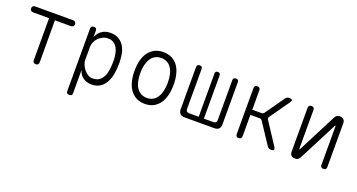

<svg xmlns="http://www.w3.org/2000/svg" viewBox="-45 -1179 3691 1987"><g transform="rotate(20 1800.0 -185.0)"><path d="M268 -485H90Q76 -485 67 -494Q58 -503 58 -518Q58 -532 67 -541Q76 -550 90 -550H510Q524 -550 533 -541Q542 -532 542 -518Q542 -503 532.5 -494Q523 -485 509 -485H332L333 -22Q333 -6 325 2Q317 10 301 10Q284 10 276 2Q268 -6 268 -22Z M735 -560Q752 -560 759.5 -552Q767 -544 767 -527V-458Q774 -476 786 -494Q798 -512 816 -526.5Q834 -541 859 -550.5Q884 -560 918 -560Q976 -560 1013 -536.5Q1050 -513 1072 -475.5Q1094 -438 1102 -390.5Q1110 -343 1110 -295Q1110 -239 1101.5 -185Q1093 -131 1071 -87.5Q1049 -44 1010.5 -17Q972 10 913 10Q858 10 818.5 -19Q779 -48 767 -98V158Q767 174 759.5 182Q752 190 735 190Q718 190 710.5 182Q703 174 703 158V-527Q703 -544 710.5 -552Q718 -560 735 -560ZM914 -497Q883 -497 856.5 -484Q830 -471 810 -450.5Q790 -430 778.5 -404Q767 -378 767 -352V-209Q767 -184 778 -156.5Q789 -129 807.5 -106Q826 -83 850.5 -68Q875 -53 903 -53Q948 -53 976 -73.5Q1004 -94 1019.5 -128Q1035 -162 1040.5 -205Q1046 -248 1046 -292Q1046 -333 1039.5 -369.5Q1033 -406 1018 -434.5Q1003 -463 977.5 -480Q952 -497 914 -497Z M1500 10Q1447 10 1407 -10.5Q1367 -31 1339.5 -68.5Q1312 -106 1298.5 -158.5Q1285 -211 1285 -275Q1285 -340 1298.5 -392.5Q1312 -445 1339.5 -482Q1367 -519 1407.5 -539.5Q1448 -560 1501 -560Q1555 -560 1595.5 -539.5Q1636 -519 1662.5 -482Q1689 -445 1702 -393Q1715 -341 1715 -277Q1715 -212 1701.5 -159Q1688 -106 1660.5 -68.5Q1633 -31 1593 -10.5Q1553 10 1500 10ZM1500 -55Q1537 -55 1565 -70.5Q1593 -86 1612 -115Q1631 -144 1641 -185.5Q1651 -227 1651 -277Q1651 -327 1642 -367Q1633 -407 1614 -435.5Q1595 -464 1567 -479.5Q1539 -495 1501 -495Q1463 -495 1435 -479.5Q1407 -464 1388 -435Q1369 -406 1359 -365.5Q1349 -325 1349 -275Q1349 -225 1358.5 -184.5Q1368 -144 1387 -115Q1406 -86 1434.5 -70.5Q1463 -55 1500 -55Z M1938 0Q1904 0 1887 -16.5Q1870 -33 1870 -67V-529Q1870 -544 1877.5 -552Q1885 -560 1901 -560Q1916 -560 1923.5 -552.5Q1931 -545 1931 -529V-89Q1931 -73 1939.5 -64.5Q1948 -56 1965 -56H2072V-531Q2072 -546 2079 -553Q2086 -560 2100 -560Q2115 -560 2122 -553Q2129 -546 2129 -531V-56H2236Q2252 -56 2260.5 -64.5Q2269 -73 2269 -89V-529Q2269 -545 2277 -552.5Q2285 -560 2300 -560Q2315 -560 2322.5 -552.5Q2330 -545 2330 -529V-67Q2330 -33 2313.5 -16.5Q2297 0 2263 0Z M2536 10Q2519 10 2511 2Q2503 -6 2503 -22V-528Q2503 -544 2511 -552Q2519 -560 2536 -560Q2552 -560 2560 -552Q2568 -544 2568 -528V-314H2671Q2679 -314 2686 -317.5Q2693 -321 2698 -328L2847 -540Q2855 -550 2865 -555Q2875 -560 2887 -560Q2913 -560 2918 -550Q2923 -540 2909 -519L2756 -302Q2751 -295 2751 -288Q2751 -281 2755 -274L2913 -33Q2927 -11 2921 -0.5Q2915 10 2890 10Q2877 10 2867.5 4.5Q2858 -1 2850 -11L2697 -243Q2692 -250 2686 -253.5Q2680 -257 2671 -257H2568V-22Q2568 -6 2560 2Q2552 10 2536 10Z M3099 -48V-528Q3099 -544 3107 -552Q3115 -560 3131 -560Q3148 -560 3156 -552Q3164 -544 3164 -528V-102Q3166 -96 3168 -96Q3170 -96 3170.5 -97.5Q3171 -99 3173 -102L3388 -521Q3397 -539 3409.5 -549.5Q3422 -560 3443 -560Q3471 -560 3486 -545.5Q3501 -531 3501 -502V-22Q3501 -6 3493 2Q3485 10 3469 10Q3452 10 3444 2Q3436 -6 3436 -22V-448Q3434 -454 3432 -454Q3430 -454 3429.5 -452.5Q3429 -451 3427 -448L3212 -29Q3203 -11 3190.5 -0.5Q3178 10 3157 10Q3128 10 3113.5 -4.5Q3099 -19 3099 -48Z"/></g></svg>

Font: Maple Mono NL ExtraLight
Style: Regular
Weight: 275
Monospace: yes
Designer: subframe7536
Version: Version 7.000